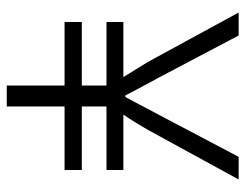

<svg xmlns="http://www.w3.org/2000/svg" viewBox="-99 -627 726 568"><g transform="rotate(90 264.0 -343.0)"><path d="M233 0V-171H45V-222H233V-295H45V-345H208Q197 -363 183 -385.5Q169 -408 163 -418L17 -686H85L212 -445Q218 -435 226.5 -418.5Q235 -402 245 -384Q255 -366 262 -351H267Q275 -365 284 -382.5Q293 -400 302 -417Q311 -434 317 -445L444 -686H511L365 -419Q357 -405 344 -383.5Q331 -362 319 -345H483V-295H295V-222H483V-171H295V0Z"/></g></svg>

Font: Archivo SemiCondensed ExtraLight
Style: Regular
Weight: 250
Width: 4
Designer: Hector Gatti
Foundry: Omnibus-Type
Version: Version 2.001